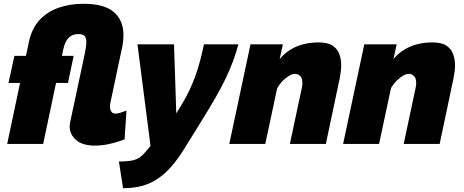

<svg xmlns="http://www.w3.org/2000/svg" viewBox="-20 -760 2449 1014"><path d="M481 9Q416 9 382 -20.5Q348 -50 348 -93Q348 -99 349 -105Q350 -111 351 -117L427 -473Q431 -493 433.5 -509Q436 -525 436 -537Q436 -559 427 -569.5Q418 -580 395 -580Q370 -580 353.5 -569Q337 -558 327.5 -539Q318 -520 313 -494L307 -465H369L339 -322H276L208 0H18L86 -322H25L56 -465H117L133 -540Q148 -610 188.5 -654Q229 -698 289 -719Q349 -740 420 -740Q531 -740 581.5 -696Q632 -652 632 -575Q632 -560 630.5 -543.5Q629 -527 625 -510L563 -217Q562 -212 561.5 -207Q561 -202 561 -197Q561 -183 567.5 -171.5Q574 -160 590 -160Q601 -160 614 -164Q627 -168 637 -172Q647 -176 648 -176L638 -24Q636 -23 611.5 -14.5Q587 -6 552 1.5Q517 9 481 9Z M608 93Q646 93 670.5 89Q695 85 712.5 74.5Q730 64 746 45L775 11L706 -526H899L911 -161L945 -217Q963 -247 979.5 -281.5Q996 -316 1010.5 -355.5Q1025 -395 1036.5 -438Q1048 -481 1057 -526H1239Q1226 -478 1210 -435Q1194 -392 1172 -346Q1150 -300 1116.5 -241.5Q1083 -183 1033 -103L953 26Q917 84 881.5 123.5Q846 163 807.5 187.5Q769 212 725.5 223Q682 234 630 234Z M1303 -526H1474L1457 -448Q1481 -477 1512 -496.5Q1543 -516 1581 -526Q1619 -536 1662 -536Q1711 -536 1736.5 -519Q1762 -502 1772 -474.5Q1782 -447 1782 -417Q1782 -398 1779.5 -380Q1777 -362 1774 -346L1701 0H1511L1574 -296Q1576 -304 1576.5 -310Q1577 -316 1577 -322Q1577 -347 1565.5 -358.5Q1554 -370 1538 -370Q1525 -370 1508 -360.5Q1491 -351 1474 -334Q1457 -317 1444 -295L1381 0H1191Z M1904 -526H2075L2058 -448Q2082 -477 2113 -496.5Q2144 -516 2182 -526Q2220 -536 2263 -536Q2312 -536 2337.5 -519Q2363 -502 2373 -474.5Q2383 -447 2383 -417Q2383 -398 2380.5 -380Q2378 -362 2375 -346L2302 0H2112L2175 -296Q2177 -304 2177.5 -310Q2178 -316 2178 -322Q2178 -347 2166.5 -358.5Q2155 -370 2139 -370Q2126 -370 2109 -360.5Q2092 -351 2075 -334Q2058 -317 2045 -295L1982 0H1792Z"/></svg>

Font: Raleway Thin Black
Style: Italic
Weight: 900
Italic angle: -12°
Version: Version 4.026